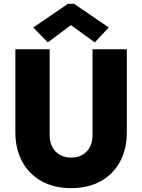

<svg xmlns="http://www.w3.org/2000/svg" viewBox="-20 -978 745 1006"><path d="M352.5 7.8Q263.7 7.8 198 -28.6Q132.3 -64.9 96.4 -131.1Q60.5 -197.3 60.5 -286.1V-719.7H240.2V-269.5Q240.2 -232.9 254.6 -206.8Q269 -180.7 294.4 -166.5Q319.8 -152.3 352.5 -152.3Q403.8 -152.3 434.3 -184.3Q464.8 -216.3 464.8 -269.5V-719.7H644.5V-286.1Q644.5 -197.3 608.9 -131.1Q573.2 -64.9 507.6 -28.6Q441.9 7.8 352.5 7.8ZM230.5 -755.9 154.3 -834 335.9 -958H368.2L549.8 -834L476.6 -755.9L352.5 -845.7H350.6Z"/></svg>

Font: Reddit Sans Black
Style: Regular
Weight: 900
Version: Version 1.014